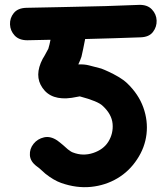

<svg xmlns="http://www.w3.org/2000/svg" viewBox="-20 -761 680 787"><path d="M231 -11Q294 11 353 5Q412 -1 461 -30Q510 -59 542 -108Q574 -156 580.5 -211Q587 -266 567.5 -320.5Q548 -375 501 -420Q486 -434 465.5 -446Q445 -458 425.5 -467Q406 -476 395 -480Q378 -485 345 -493Q326 -498 301 -497Q310 -516 314 -529Q320 -554 329 -601Q449 -604 556 -608Q591 -609 607 -630Q623 -651 622 -677Q621 -703 602.5 -722.5Q584 -742 550 -741Q424 -736 412 -736Q334 -734 236 -732L88 -729Q53 -728 36.5 -707.5Q20 -687 21 -661Q22 -635 40 -615.5Q58 -596 92 -596Q132 -597 187 -598Q183 -577 178 -561Q176 -558 168.5 -543.5Q161 -529 155 -520Q119 -451 154 -401Q190 -348 274 -360L307 -366Q382 -346 401 -327Q438 -293 441.5 -253.5Q445 -214 424 -180Q404 -148 362 -134Q320 -120 279 -136Q272 -138 258 -149L240 -165Q226 -177 215 -185Q187 -204 160.5 -198Q134 -192 117.5 -171.5Q101 -151 102.5 -125Q104 -99 131 -79Q137 -75 146 -67L166 -49Q200 -22 231 -11Z"/></svg>

Font: Balsamiq Sans
Style: Bold
Weight: 700
Designer: Michael Angeles
Foundry: Balsamiq SRL
Version: Version 1.020; ttfautohint (v1.8.4.7-5d5b);gftools[0.9.26]